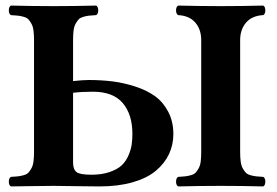

<svg xmlns="http://www.w3.org/2000/svg" viewBox="-20 -667 995 689"><path d="M242.2 -334V-84Q242.2 -59.6 254.2 -49.8Q266.1 -40 308.1 -40Q345.7 -40 373.8 -49.8Q401.9 -59.6 417 -74Q432.1 -88.4 441.2 -109.6Q450.2 -130.9 452.6 -148.4Q455.1 -166 455.1 -187Q455.1 -255.9 420.7 -296.9Q386.2 -337.9 313 -337.9Q272.9 -337.9 242.2 -334ZM19 2Q11.7 -2.4 11.7 -15.1Q11.7 -27.8 19 -32.2Q35.6 -33.2 44.7 -34.2Q53.7 -35.2 64.9 -38.3Q76.2 -41.5 81.5 -47.1Q86.9 -52.7 92.5 -62.5Q98.1 -72.3 100.1 -86.9Q102.1 -101.6 102.1 -122.1V-522.9Q102.1 -543.5 100.1 -558.1Q98.1 -572.8 92.5 -582.5Q86.9 -592.3 81.5 -597.9Q76.2 -603.5 64.9 -606.7Q53.7 -609.9 44.7 -610.8Q35.6 -611.8 19 -612.8Q11.7 -617.2 11.7 -629.9Q11.7 -642.6 19 -647Q99.1 -645 172.9 -645Q245.1 -645 325.2 -647Q332.5 -642.6 332.5 -629.9Q332.5 -617.2 325.2 -612.8Q308.6 -611.8 299.6 -610.8Q290.5 -609.9 279.3 -606.7Q268.1 -603.5 262.7 -597.9Q257.3 -592.3 251.7 -582.5Q246.1 -572.8 244.1 -558.1Q242.2 -543.5 242.2 -522.9V-376Q278.3 -379.9 297.9 -379.9Q343.8 -379.9 384.5 -374.8Q425.3 -369.6 466.3 -356.2Q507.3 -342.8 536.4 -321.8Q565.4 -300.8 583.7 -265.9Q602.1 -231 602.1 -186Q602.1 -147 586.2 -113.5Q570.3 -80.1 539.1 -54Q507.8 -27.8 456.1 -12.9Q404.3 2 336.9 2Q304.2 2 247.3 1Q190.4 0 172.9 0Q149.4 0 85.2 1Q21 2 19 2ZM841.8 -522.9V-122.1Q841.8 -101.6 843.8 -86.9Q845.7 -72.3 851.3 -62.5Q856.9 -52.7 862.3 -47.1Q867.7 -41.5 878.9 -38.3Q890.1 -35.2 899.2 -34.2Q908.2 -33.2 924.8 -32.2Q932.1 -27.8 932.1 -15.1Q932.1 -2.4 924.8 2Q844.7 0 772.9 0Q699.2 0 619.1 2Q611.8 -2.4 611.8 -15.1Q611.8 -27.8 619.1 -32.2Q635.7 -33.2 644.8 -34.2Q653.8 -35.2 665 -38.3Q676.3 -41.5 681.6 -47.1Q687 -52.7 692.6 -62.5Q698.2 -72.3 700.2 -86.9Q702.1 -101.6 702.1 -122.1V-522.9Q702.1 -561.5 680.7 -586.2Q659.2 -610.8 619.1 -612.8Q611.8 -617.2 611.8 -629.9Q611.8 -642.6 619.1 -647Q699.2 -645 772.9 -645Q844.7 -645 924.8 -647Q932.1 -642.6 932.1 -629.9Q932.1 -617.2 924.8 -612.8Q884.8 -610.8 863.3 -586.2Q841.8 -561.5 841.8 -522.9Z"/></svg>

Font: Common Serif
Style: Bold
Weight: 700
Designer: Philipp H. Poll, Khaled Hosny
Foundry: Stefan Peev, Context Ltd.
Version: Version 1.026